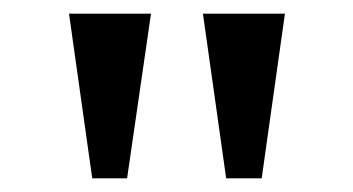

<svg xmlns="http://www.w3.org/2000/svg" viewBox="-20 -793 517 281"><path d="M311 -532H363L397 -773H277ZM115 -532H166L201 -773H81Z"/></svg>

Font: Noto Serif Telugu Medium
Style: Regular
Weight: 500
Designer: Jelle Bosma - Monotype Design Team
Foundry: Monotype Imaging Inc.
Version: Version 2.005